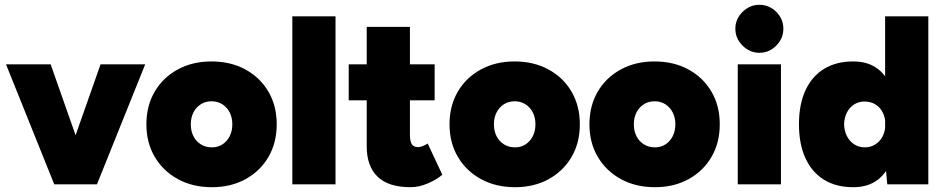

<svg xmlns="http://www.w3.org/2000/svg" viewBox="-20 -768 3933 800"><path d="M223 0 399 -500H585L384 0ZM206 0 5 -500H191L367 0Z M863 12Q783 12 721.5 -21.5Q660 -55 625 -114Q590 -173 590 -250Q590 -327 624.5 -386Q659 -445 720.5 -478.5Q782 -512 861 -512Q941 -512 1002.5 -478.5Q1064 -445 1098.5 -386Q1133 -327 1133 -250Q1133 -173 1098.5 -114Q1064 -55 1003 -21.5Q942 12 863 12ZM863 -154Q888 -154 907 -166.5Q926 -179 937 -200.5Q948 -222 948 -250Q948 -278 937 -299.5Q926 -321 906.5 -333.5Q887 -346 861 -346Q836 -346 816.5 -333.5Q797 -321 786 -299.5Q775 -278 775 -250Q775 -222 786 -200.5Q797 -179 817 -166.5Q837 -154 863 -154Z M1198 0V-700H1378V0Z M1691 12Q1598 12 1553 -32Q1508 -76 1508 -158V-656H1688V-207Q1688 -179 1696 -167Q1704 -155 1723 -155Q1731 -155 1743 -160Q1755 -165 1762 -170L1823 -40Q1800 -20 1763 -4Q1726 12 1691 12ZM1433 -350V-500H1791V-350Z M2126 12Q2046 12 1984.5 -21.5Q1923 -55 1888 -114Q1853 -173 1853 -250Q1853 -327 1887.5 -386Q1922 -445 1983.5 -478.5Q2045 -512 2124 -512Q2204 -512 2265.5 -478.5Q2327 -445 2361.5 -386Q2396 -327 2396 -250Q2396 -173 2361.5 -114Q2327 -55 2266 -21.5Q2205 12 2126 12ZM2126 -154Q2151 -154 2170 -166.5Q2189 -179 2200 -200.5Q2211 -222 2211 -250Q2211 -278 2200 -299.5Q2189 -321 2169.5 -333.5Q2150 -346 2124 -346Q2099 -346 2079.5 -333.5Q2060 -321 2049 -299.5Q2038 -278 2038 -250Q2038 -222 2049 -200.5Q2060 -179 2080 -166.5Q2100 -154 2126 -154Z M2709 12Q2629 12 2567.5 -21.5Q2506 -55 2471 -114Q2436 -173 2436 -250Q2436 -327 2470.5 -386Q2505 -445 2566.5 -478.5Q2628 -512 2707 -512Q2787 -512 2848.5 -478.5Q2910 -445 2944.5 -386Q2979 -327 2979 -250Q2979 -173 2944.5 -114Q2910 -55 2849 -21.5Q2788 12 2709 12ZM2709 -154Q2734 -154 2753 -166.5Q2772 -179 2783 -200.5Q2794 -222 2794 -250Q2794 -278 2783 -299.5Q2772 -321 2752.5 -333.5Q2733 -346 2707 -346Q2682 -346 2662.5 -333.5Q2643 -321 2632 -299.5Q2621 -278 2621 -250Q2621 -222 2632 -200.5Q2643 -179 2663 -166.5Q2683 -154 2709 -154Z M3054 0V-500H3234V0ZM3144 -548Q3104 -548 3074 -578Q3044 -608 3044 -648Q3044 -689 3074 -718.5Q3104 -748 3144 -748Q3185 -748 3214.5 -718.5Q3244 -689 3244 -648Q3244 -608 3214.5 -578Q3185 -548 3144 -548Z M3677 0 3668 -93V-700H3848V0ZM3535 12Q3464 12 3413.5 -19Q3363 -50 3336 -109Q3309 -168 3309 -250Q3309 -333 3336 -391.5Q3363 -450 3413.5 -481Q3464 -512 3535 -512Q3597 -512 3637.5 -481Q3678 -450 3697.5 -391.5Q3717 -333 3717 -250Q3717 -168 3697.5 -109Q3678 -50 3637.5 -19Q3597 12 3535 12ZM3583 -154Q3608 -154 3627.5 -166.5Q3647 -179 3658 -200.5Q3669 -222 3669 -250Q3669 -278 3658 -299.5Q3647 -321 3627.5 -333Q3608 -345 3582 -345Q3558 -345 3539 -333Q3520 -321 3509 -299.5Q3498 -278 3497 -250Q3498 -222 3509 -200.5Q3520 -179 3539.5 -166.5Q3559 -154 3583 -154Z"/></svg>

Font: Figtree Light Black
Style: Regular
Weight: 900
Version: Version 2.000